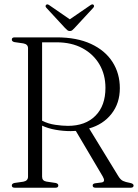

<svg xmlns="http://www.w3.org/2000/svg" viewBox="-20 -874 642 894"><path d="M538 -463.5Q538 -393.5 499.2 -344Q460.5 -294.5 395 -276L530.5 -54.5Q541 -37 553 -31.5Q565 -26 582.5 -23Q602 -19.5 602 -10.5Q602 0 589 0H424.5Q411.5 0 411.5 -10.5Q411.5 -18.5 422.5 -20.5L453.5 -24.5Q473 -27.5 458 -53L333 -264.5Q321 -263.5 308.5 -263.5Q273.5 -263.5 238.5 -269.8Q203.5 -276 176 -289V-51.5Q176 -32 196 -28.5L239.5 -22Q251.5 -19 251.5 -10.5Q251.5 0 239 0H48Q35 0 35 -10.5Q35 -19 47 -22L88.5 -28Q110.5 -32 110.5 -51.5V-649.5Q110.5 -668 88.5 -672L47 -678Q35 -681 35 -689.5Q35 -700 48 -700H244Q338 -700 403.8 -669.5Q469.5 -639 503.8 -585.5Q538 -532 538 -463.5ZM176 -677V-312Q204.5 -297.5 237.5 -292.8Q270.5 -288 296.5 -288Q377.5 -288 424.2 -334.8Q471 -381.5 471 -465Q471 -526.5 443 -574.2Q415 -622 364 -649.5Q313 -677 243 -677ZM327.5 -744Q321.5 -737.5 316.8 -733.5Q312 -729.5 305.5 -729.5Q298.5 -729.5 293.8 -733.2Q289 -737 282.5 -744L196 -837.5Q188.5 -846 195.5 -852Q201 -856.5 211.5 -848.5L305 -784L399 -848.5Q409.5 -856.5 415 -852Q421.5 -846 414 -837.5Z"/></svg>

Font: Fraunces 144pt S050 Light
Style: Regular
Weight: 300
Version: Version 1.000; ttfautohint (v1.8.3)